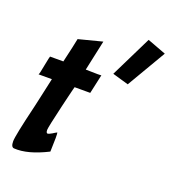

<svg xmlns="http://www.w3.org/2000/svg" viewBox="-113 -676 700 773"><g transform="rotate(20 236.5 -289.0)"><path d="M263 -388 245 -306H178Q177 -303 174.5 -293Q172 -283 166.5 -260Q161 -237 156 -216Q133 -118 133 -107Q133 -93 140 -93Q144 -93 158 -101Q167 -107 175 -111Q178 -105 175 -29Q92 13 33 9Q20 8 20 -17Q20 -41 52 -174Q54 -183 58 -200.5Q62 -218 68.5 -248Q75 -278 81 -305H24Q27 -308 34 -347Q42 -388 43 -388H100Q118 -465 123 -492L224 -518L196 -388Q265 -386 263 -388ZM393 -587 473 -557 375 -390 306 -410Z"/></g></svg>

Font: GFS Neohellenic Rg
Style: Bold Italic
Weight: 700
Italic angle: -12°
Designer: Designed by Takis Katsoulidis and George D. Matthiopoulos.
Foundry: Designed by Takis Katsoulidis and George D. Matthiopoulos.
Version: Version 1.0